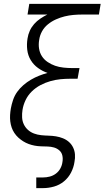

<svg xmlns="http://www.w3.org/2000/svg" viewBox="-20 -755 540 990"><path d="M167 215V160H202Q219 160 236.5 155.5Q254 151 268.5 140Q283 129 291.5 113Q300 97 302 80Q305 63 301.5 47Q298 31 286 20.5Q274 10 258.5 5.5Q243 1 226 0.5Q209 0 192 -0.5Q175 -1 159 -4Q143 -7 128 -12.5Q113 -18 99.5 -26.5Q86 -35 74.5 -45.5Q63 -56 54 -69.5Q45 -83 40 -98Q35 -113 33 -129Q31 -145 32 -162Q33 -179 36 -196Q40 -218 47.5 -240Q55 -262 68.5 -281Q82 -300 100.5 -316Q119 -332 139.5 -344Q160 -356 181.5 -364.5Q203 -373 225 -379Q199 -388 176 -404.5Q153 -421 138.5 -445Q124 -469 120.5 -498Q117 -527 122 -557Q125 -577 133.5 -596Q142 -615 156 -631Q170 -647 188 -659Q206 -671 224 -680H122L131 -735H499L490 -680H403Q381 -680 358.5 -678Q336 -676 313.5 -670.5Q291 -665 268.5 -655Q246 -645 227 -629.5Q208 -614 196.5 -593Q185 -572 182 -549Q178 -526 181.5 -504Q185 -482 196.5 -464.5Q208 -447 226 -435Q244 -423 264 -416Q284 -409 307 -406.5Q330 -404 353 -404H390L380 -349H343Q317 -349 291.5 -346.5Q266 -344 239.5 -336.5Q213 -329 188.5 -316Q164 -303 144 -283.5Q124 -264 112 -239Q100 -214 96 -188Q93 -169 94 -149.5Q95 -130 103 -113.5Q111 -97 124.5 -85Q138 -73 155.5 -66.5Q173 -60 192 -58Q211 -56 230.5 -55.5Q250 -55 268.5 -52Q287 -49 304.5 -42Q322 -35 335.5 -23Q349 -11 357 5.5Q365 22 366.5 41Q368 60 364 80Q360 108 346.5 134.5Q333 161 310 180Q287 199 258.5 207Q230 215 202 215Z"/></svg>

Font: Iosevka Curly Light
Style: Italic
Weight: 300
Italic angle: -9°
Monospace: yes
Designer: Belleve Invis
Foundry: Belleve Invis
Version: Version 22.1.2; ttfautohint (v1.8.4)